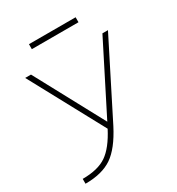

<svg xmlns="http://www.w3.org/2000/svg" viewBox="-211 -1030 1081 1173"><g transform="rotate(-30 329.5 -443.5)"><path d="M172.9 -864.3V-899.4H502V-864.3ZM350.6 -250 594.7 -732.4H633.8L369.1 -208Q305.7 -85 234.9 -36.6Q164.1 11.7 45.9 11.7V-22.5Q154.3 -22.5 215.3 -64.5Q276.4 -106.4 331.1 -211.9L49.8 -732.4H90.8Z"/></g></svg>

Font: Gen Shin Gothic ExtraLight
Style: Regular
Weight: 100
Designer: [Source Han Sans]
Ryoko NISHIZUKA  (kana & ideographs); Paul D. Hunt (Latin, Greek & Cyrillic); Wenlong ZHANG  (bopomofo
Version: Version 1.002.20150607